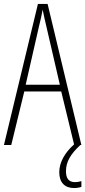

<svg xmlns="http://www.w3.org/2000/svg" viewBox="-20 -734 432 972"><path d="M314 133C314 86 336 47 387 0H392L221 -714H172L0 0H37L103 -271H290L355 -3C308 39 280 88 280 138C280 190 308 218 355 218C370 218 384 215 392 212V183C386 185 371 188 359 188C329 188 314 170 314 133ZM215 -599 283 -305H110L177 -599C185 -633 191 -656 196 -685C202 -656 207 -632 215 -599Z"/></svg>

Font: Noto Sans Bengali ExtraCondensed ExtraLight
Style: Regular
Weight: 200
Width: 2
Designer: Joana Ranito - Universal Thirst; Jelle Bosma - Monotype Design Team
Foundry: Universal Thirst ehf.
Version: Version 3.000